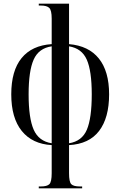

<svg xmlns="http://www.w3.org/2000/svg" viewBox="-20 -780 652 1040"><path d="M190 240V230H201Q235 230 247.5 217.5Q260 205 260 158V6Q155 0 98 -70.5Q41 -141 41 -269Q41 -397 97 -465.5Q153 -534 260 -541V-679Q260 -724 247 -737Q234 -750 201 -750H190V-760H354V-541Q460 -532 515.5 -463Q571 -394 571 -269Q571 -142 517 -71Q463 0 354 6V158Q354 205 366 217.5Q378 230 413 230H425V240ZM260 -529Q190 -519 162.5 -457.5Q135 -396 135 -269Q135 -140 162.5 -77.5Q190 -15 260 -4ZM354 -4Q424 -15 450.5 -77.5Q477 -140 477 -269Q477 -396 450 -457Q423 -518 354 -529Z"/></svg>

Font: Noto Serif Display ExtraCondensed Medium
Style: Regular
Weight: 500
Width: 2
Designer: Monotype Design Team
Foundry: Monotype Imaging Inc.
Version: Version 2.009